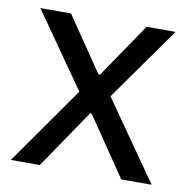

<svg xmlns="http://www.w3.org/2000/svg" viewBox="-65 -590 643 653"><g transform="rotate(10 256.5 -263.0)"><path d="M14 0 203 -269 23 -526H129L257 -338H262L390 -526H490L310 -272L500 0H395L257 -203H252L114 0Z"/></g></svg>

Font: Archivo
Style: Regular
Weight: 400
Designer: Hector Gatti
Foundry: Omnibus-Type
Version: Version 2.001